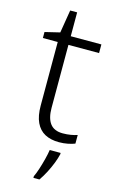

<svg xmlns="http://www.w3.org/2000/svg" viewBox="-133 -713 605 987"><g transform="rotate(15 170.0 -219.0)"><path d="M238 -39Q261 -39 281 -42.5Q301 -46 315 -51V-5Q300 1 278 5.5Q256 10 231 10Q187 10 156 -6.5Q125 -23 108.5 -58Q92 -93 92 -148V-486H13V-518L92 -537L112 -659H149V-532H312V-486H149V-151Q149 -96 170.5 -67.5Q192 -39 238 -39ZM254 68Q249 90 238.5 117Q228 144 214 171Q200 198 184 221H152V212Q160 196 169 168.5Q178 141 185.5 111.5Q193 82 196 61H254Z"/></g></svg>

Font: Noto Sans Thai Light
Style: Regular
Weight: 300
Designer: Monotype Design Team
Foundry: Monotype Imaging Inc.
Version: Version 2.001